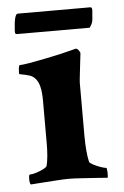

<svg xmlns="http://www.w3.org/2000/svg" viewBox="-46 -599 411 638"><g transform="rotate(-5 159.5 -280.5)"><path d="M31.2 3.9Q27.3 0 27.3 -14.6Q27.3 -29.3 31.2 -29.3Q39.1 -29.3 51.8 -33.2Q64.5 -37.1 76.2 -43Q87.9 -48.8 88.9 -53.7Q95.7 -81.1 95.7 -127.9V-270.5Q95.7 -325.2 78.1 -343.8Q70.3 -353.5 57.1 -357.4Q43.9 -361.3 34.2 -362.8Q24.4 -364.3 24.4 -366.2Q24.4 -394.5 29.3 -394.5Q38.1 -394.5 61.5 -398.4Q85 -402.3 113.8 -408.2Q142.6 -414.1 168.5 -419.9Q194.3 -425.8 208 -429.7L218.8 -432.6Q223.6 -432.6 228.5 -426.3Q233.4 -419.9 233.4 -416Q228.5 -373 225.6 -348.6Q222.7 -324.2 222.7 -318.4V-142.6Q222.7 -86.9 230.5 -53.7Q232.4 -49.8 243.7 -43.9Q254.9 -38.1 267.6 -33.7Q280.3 -29.3 285.2 -29.3Q288.1 -29.3 288.6 -14.6Q289.1 0 287.1 3.9Q279.3 2.9 254.4 1.5Q229.5 0 202.1 -2Q174.8 -3.9 159.2 -3.9Q143.6 -3.9 116.2 -2Q88.9 0 64.5 1.5Q40 2.9 31.2 3.9ZM28.3 -498 23.4 -500Q22.5 -502 22.5 -508.8Q25.4 -565.4 37.1 -565.4H279.3Q285.2 -565.4 285.2 -555.7Q284.2 -538.1 282.7 -525.4Q281.2 -512.7 276.4 -505.9L271.5 -498Z"/></g></svg>

Font: Crimson Text Bold
Style: Bold
Weight: 700
Designer: Sebastian Kosch
Foundry: Sebastian Kosch
Version: Version 1.10 July 1, 2025